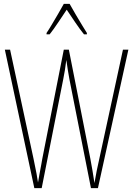

<svg xmlns="http://www.w3.org/2000/svg" viewBox="-20 -970 687 990"><path d="M642 -714 485 0H449L338 -561Q333 -588 330 -607.5Q327 -627 322 -661Q318 -627 314.5 -607.5Q311 -588 306 -561L195 0H157L5 -714H32L153 -151Q163 -105 168.5 -74Q174 -43 176 -29Q180 -52 184.5 -77Q189 -102 193 -122.5Q197 -143 198 -151L309 -714H335L446 -151Q453 -115 457 -89.5Q461 -64 467 -26Q473 -61 479 -91Q485 -121 492 -151L614 -714ZM339 -950Q352 -927 370.5 -895Q389 -863 405.5 -836.5Q422 -810 428 -800V-793H413Q392 -819 368 -854.5Q344 -890 324 -920Q305 -892 280.5 -855Q256 -818 236 -793H220V-800Q231 -816 247 -843Q263 -870 280 -899Q297 -928 309 -950Z"/></svg>

Font: Noto Sans Hebrew ExtraCondensed Thin
Style: Regular
Weight: 100
Width: 2
Designer: Monotype Design Team
Foundry: Monotype Imaging Inc.
Version: Version 2.004; ttfautohint (v1.8.4.7-5d5b)